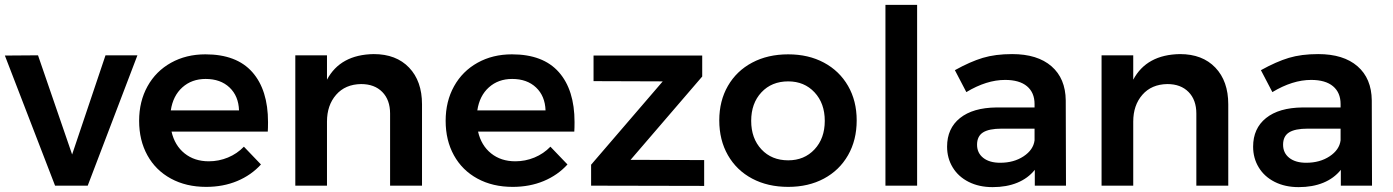

<svg xmlns="http://www.w3.org/2000/svg" viewBox="-21 -762 5716 788"><path d="M-1 -534 135 -535 275 -128 412 -535H543L339 0H205Z M1079 -261Q1079 -235 1078 -222H683Q696 -165 736.5 -132.5Q777 -100 836 -100Q877 -100 914.5 -115.5Q952 -131 980 -160L1050 -87Q1010 -43 952.5 -19Q895 5 825 5Q743 5 680.5 -29Q618 -63 584 -124.5Q550 -186 550 -266Q550 -346 584.5 -408Q619 -470 681 -504.5Q743 -539 822 -539Q950 -539 1014.5 -466Q1079 -393 1079 -261ZM960 -309Q958 -368 921 -403Q884 -438 823 -438Q766 -438 727.5 -403.5Q689 -369 680 -309Z M1711 -334V0H1580V-296Q1580 -352 1548 -384.5Q1516 -417 1461 -417Q1396 -416 1358.5 -373Q1321 -330 1321 -263V0H1191V-535H1321V-435Q1376 -538 1513 -540Q1605 -540 1658 -484.5Q1711 -429 1711 -334Z M2337 -261Q2337 -235 2336 -222H1941Q1954 -165 1994.5 -132.5Q2035 -100 2094 -100Q2135 -100 2172.5 -115.5Q2210 -131 2238 -160L2308 -87Q2268 -43 2210.5 -19Q2153 5 2083 5Q2001 5 1938.5 -29Q1876 -63 1842 -124.5Q1808 -186 1808 -266Q1808 -346 1842.5 -408Q1877 -470 1939 -504.5Q2001 -539 2080 -539Q2208 -539 2272.5 -466Q2337 -393 2337 -261ZM2218 -309Q2216 -368 2179 -403Q2142 -438 2081 -438Q2024 -438 1985.5 -403.5Q1947 -369 1938 -309Z M2415 -534H2861V-448L2567 -106L2869 -105V1L2405 0V-86L2699 -428L2415 -429Z M3495 -268Q3495 -187 3459.5 -125Q3424 -63 3360.5 -29Q3297 5 3214 5Q3130 5 3066 -29Q3002 -63 2966.5 -125Q2931 -187 2931 -268Q2931 -348 2966.5 -409.5Q3002 -471 3066 -505Q3130 -539 3214 -539Q3297 -539 3360.5 -505Q3424 -471 3459.5 -409.5Q3495 -348 3495 -268ZM3062 -266Q3062 -194 3104 -149Q3146 -104 3214 -104Q3280 -104 3322 -149Q3364 -194 3364 -266Q3364 -338 3322 -383Q3280 -428 3214 -428Q3146 -428 3104 -383Q3062 -338 3062 -266Z M3613 -742H3743V0H3613Z M4226 0V-65Q4198 -30 4154 -12Q4110 6 4053 6Q3997 6 3954.5 -15.5Q3912 -37 3889 -75Q3866 -113 3866 -160Q3866 -235 3919 -277.5Q3972 -320 4069 -321H4225V-335Q4225 -382 4194 -408Q4163 -434 4104 -434Q4028 -434 3945 -384L3898 -474Q3961 -509 4012.5 -524.5Q4064 -540 4133 -540Q4237 -540 4294.5 -490Q4352 -440 4353 -350L4354 0ZM4225 -186V-234H4090Q4038 -234 4013.5 -218.5Q3989 -203 3989 -168Q3989 -134 4014.5 -114Q4040 -94 4084 -94Q4140 -94 4180 -120.5Q4220 -147 4225 -186Z M5020 -334V0H4889V-296Q4889 -352 4857 -384.5Q4825 -417 4770 -417Q4705 -416 4667.5 -373Q4630 -330 4630 -263V0H4500V-535H4630V-435Q4685 -538 4822 -540Q4914 -540 4967 -484.5Q5020 -429 5020 -334Z M5482 0V-65Q5454 -30 5410 -12Q5366 6 5309 6Q5253 6 5210.5 -15.5Q5168 -37 5145 -75Q5122 -113 5122 -160Q5122 -235 5175 -277.5Q5228 -320 5325 -321H5481V-335Q5481 -382 5450 -408Q5419 -434 5360 -434Q5284 -434 5201 -384L5154 -474Q5217 -509 5268.5 -524.5Q5320 -540 5389 -540Q5493 -540 5550.5 -490Q5608 -440 5609 -350L5610 0ZM5481 -186V-234H5346Q5294 -234 5269.5 -218.5Q5245 -203 5245 -168Q5245 -134 5270.5 -114Q5296 -94 5340 -94Q5396 -94 5436 -120.5Q5476 -147 5481 -186Z"/></svg>

Font: Montserrat arm2 Medium
Style: Regular
Weight: 500
Designer: Julieta Ulanovsky
Foundry: Julieta Ulanovsky
Version: Version 6.000